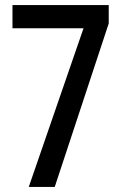

<svg xmlns="http://www.w3.org/2000/svg" viewBox="-20 -800 481 754"><path d="M93 -66 308 -689H29V-780H407V-708L195 -66Z"/></svg>

Font: Noto Sans Malayalam UI ExtraCondensed Medium
Style: Regular
Weight: 500
Width: 2
Designer: Jelle Bosma - Monotype Design Team
Foundry: Monotype Imaging Inc.
Version: Version 2.104; ttfautohint (v1.8.4.7-5d5b)